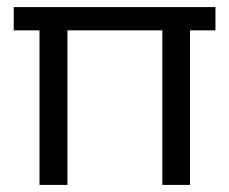

<svg xmlns="http://www.w3.org/2000/svg" viewBox="-20 -521 646 541"><path d="M91.3 -435.5H18.7V-501H587.1V-435.5H515.4V0H437.4V-435.5H170V0H91.3Z"/></svg>

Font: AF Albert Sans Medium
Style: Regular
Weight: 500
Designer: Andreas Rasmussen
Foundry: a.Foundry
Version: Version 1.300;Glyphs 3.2 (3231)